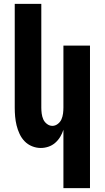

<svg xmlns="http://www.w3.org/2000/svg" viewBox="-20 -755 540 990"><path d="M307 215V-86Q301 -67 290.5 -49.5Q280 -32 264.5 -18.5Q249 -5 229.5 1.5Q210 8 190 8Q167 8 145 -1Q123 -10 107 -26.5Q91 -43 81 -64.5Q71 -86 65.5 -108.5Q60 -131 58 -154Q56 -177 56 -200V-735H193V-200Q193 -185 195 -169.5Q197 -154 203 -140Q209 -126 222 -116Q235 -106 250 -106Q265 -106 278 -116Q291 -126 297 -140Q303 -154 305 -169.5Q307 -185 307 -200V-520H444V215Z"/></svg>

Font: Iosevka Heavy
Style: Regular
Weight: 900
Monospace: yes
Designer: Belleve Invis
Foundry: Belleve Invis
Version: Version 32.5.0; ttfautohint (v1.8.4)